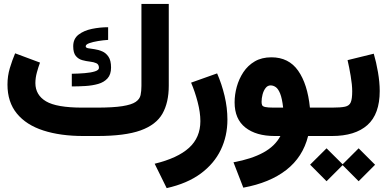

<svg xmlns="http://www.w3.org/2000/svg" viewBox="-20 -702 1998 991"><path d="M477.5 -146.5Q564 -146.5 611.6 -154.1Q659.2 -161.6 680.2 -176Q701.2 -190.4 705.6 -211.2Q710 -231.9 710 -258.8V-681.6H851.1V-259.8Q851.1 -172.9 818.4 -115.2Q785.6 -57.6 705.3 -28.8Q625 0 481 0H410.2Q291.5 0 203.4 -28.6Q115.2 -57.1 66.9 -116.2Q18.6 -175.3 18.6 -265.6Q18.6 -310.1 30.8 -350.6Q43 -391.1 58.1 -426.8L186.5 -378.9Q178.2 -356.9 170.4 -328.4Q162.6 -299.8 162.6 -272.9Q163.1 -211.4 217.5 -179Q272 -146.5 405.3 -146.5ZM350.6 -321.3Q385.7 -321.8 417.7 -324.5Q449.7 -327.1 470.2 -333.7Q490.7 -340.3 490.7 -351.6Q490.7 -369.6 477.3 -375.7Q463.9 -381.8 444.1 -384Q424.3 -386.2 404.5 -391.6Q384.8 -397 371.3 -413.1Q357.9 -429.2 357.9 -463.4Q357.9 -502 385.5 -523.2Q413.1 -544.4 454.8 -553Q496.6 -561.5 538.1 -561.5V-496.1Q513.2 -494.6 486.3 -490.2Q459.5 -485.8 440.9 -479.2Q422.4 -472.7 422.4 -462.9Q422.4 -455.1 435.5 -452.9Q448.7 -450.7 468.3 -448Q487.8 -445.3 507.3 -437Q526.9 -428.7 540 -409.2Q553.2 -389.6 553.2 -353.5Q553.2 -317.4 534.9 -297.4Q516.6 -277.3 486.8 -268.8Q457 -260.3 421.4 -258.1Q385.7 -255.9 350.6 -255.9Z M1100.6 -323.2Q1124.5 -268.6 1139.2 -207Q1153.8 -145.5 1153.8 -84.5Q1153.8 0 1119.6 71.3Q1085.4 142.6 1016.1 193.8Q946.8 245.1 840.3 269L778.3 143.1Q897 114.3 955.6 61Q1014.2 7.8 1014.2 -76.7Q1014.2 -121.6 1000.2 -175.3Q986.3 -229 966.3 -275.4Z M1599.5 0V-146.5H1640.3V0ZM1380.9 -406.2Q1470.2 -406.2 1518.8 -337.2Q1567.4 -268.1 1579.6 -146.5H1609.9V0H1570.3Q1543 108.9 1457.5 175.3Q1372.1 241.7 1235.8 266.6L1185.1 135.7Q1278.3 118.7 1339.1 85.4Q1399.9 52.2 1427.2 0H1397.9Q1302.2 0 1246.6 -43.7Q1190.9 -87.4 1190.9 -173.8Q1190.9 -213.4 1202.1 -254.2Q1213.4 -294.9 1236.3 -329.6Q1259.3 -364.3 1295.2 -385.3Q1331.1 -406.2 1380.9 -406.2ZM1441.4 -146.5Q1436 -194.3 1426 -219Q1416 -243.7 1403.3 -252.4Q1390.6 -261.2 1376.5 -261.2Q1361.3 -261.2 1350.8 -247.6Q1340.3 -233.9 1335.2 -214.4Q1330.1 -194.8 1330.1 -176.3Q1330.1 -166.5 1332.8 -159.7Q1335.4 -152.8 1348.6 -149.7Q1361.8 -146.5 1393.1 -146.5Z M1909.2 -424.8Q1921.9 -381.8 1930.9 -329.6Q1939.9 -277.3 1939.9 -232.4Q1939.9 -113.3 1876.5 -56.6Q1813 0 1693.4 0H1620.6V-146.5H1693.4Q1738.8 -146.5 1761 -151.4Q1783.2 -156.2 1790.5 -174.1Q1797.9 -191.9 1797.9 -231Q1797.9 -264.2 1790 -310.3Q1782.2 -356.4 1773.9 -391.6ZM1580.6 147.9 1665.5 63.5 1748.5 146 1831.1 63.5 1916 148.4 1831.1 233.4 1748.5 150.4 1665.5 233.4Z"/></svg>

Font: Vazir Black FD-UI
Style: Black-FD-UI
Weight: 900
Designer: Saber Rastikerdar
Foundry: Saber Rastikerdar
Version: Version 30.0.0